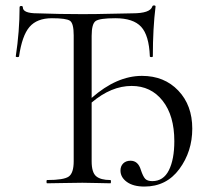

<svg xmlns="http://www.w3.org/2000/svg" viewBox="-20 -674 776 706"><path d="M502 -395Q584 -395 635.5 -341Q687 -287 687 -201Q687 -117 639.5 -52.5Q592 12 511 12Q470 12 446.5 -5Q423 -22 423 -47Q423 -63 433 -73Q443 -83 460 -83Q488 -83 498 -49Q506 -25 514 -16.5Q522 -8 540 -8Q581 -8 601 -48Q621 -88 621 -155Q621 -249 578 -303.5Q535 -358 464 -358Q389 -358 317 -297V-81Q317 -40 333.5 -26Q350 -12 386 -12Q388 -12 388 -6Q388 0 386 0Q376 0 338.5 -1Q301 -2 283 -2Q257 -2 213 -1Q169 0 153 0Q151 0 151 -6Q151 -12 153 -12Q215 -12 233 -25Q251 -38 251 -81V-544Q251 -588 237.5 -597.5Q224 -607 171 -607Q116 -607 88.5 -575Q61 -543 50 -466Q49 -464 43.5 -464Q38 -464 38 -467Q52 -559 52 -647Q52 -652 58 -652Q64 -652 64 -647Q64 -625 117 -625Q199 -622 283 -622Q333 -622 391 -623.5Q449 -625 467 -625Q532 -625 540 -650Q541 -654 546.5 -654Q552 -654 552 -650Q542 -570 542 -467Q542 -464 536.5 -464Q531 -464 531 -467Q528 -544 499 -575.5Q470 -607 404 -607Q346 -607 331.5 -596.5Q317 -586 317 -542V-314Q409 -395 502 -395Z"/></svg>

Font: Cormorant SC
Style: Regular
Weight: 400
Designer: Christian Thalmann (Catharsis Fonts)
Version: Version 1.000;PS 002.000;hotconv 1.0.88;makeotf.lib2.5.64775